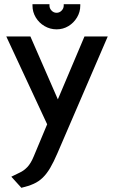

<svg xmlns="http://www.w3.org/2000/svg" viewBox="-20 -874 545 916"><path d="M363 -854H284V-847Q284 -834 274 -823.5Q264 -813 250 -813Q236 -813 226 -823.5Q216 -834 216 -847V-854H135V-847Q135 -817 150.5 -791Q166 -765 192.5 -749.5Q219 -734 250 -734Q281 -734 306.5 -749.5Q332 -765 347.5 -791Q363 -817 363 -847ZM383 -700 256 -400 125 -700H10L205 -281L141 -128Q127 -94 110 -76.5Q93 -59 74 -50.5Q55 -42 34 -31L82 22Q116 14 140.5 3Q165 -8 184 -26.5Q203 -45 219.5 -73Q236 -101 254 -143L494 -700Z"/></svg>

Font: Advent Pro
Style: Bold
Weight: 700
Designer: VivaRado, Andreas Kalpakidis
Foundry: VivaRado, Andreas Kalpakidis
Version: Version 3.000